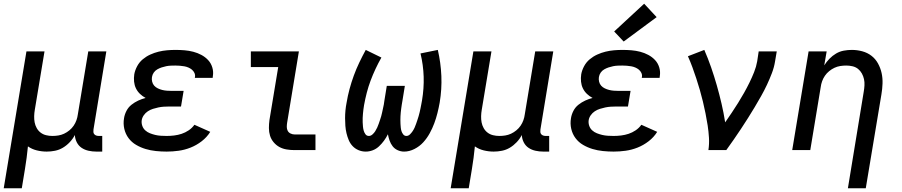

<svg xmlns="http://www.w3.org/2000/svg" viewBox="-25 -806 4845 1031"><path d="M-5 205 117 -530H214L162 -217Q159 -200 158.5 -182.5Q158 -165 161 -149Q164 -133 172 -118.5Q180 -104 193 -94Q206 -84 222.5 -80Q239 -76 256 -76Q272 -76 288 -78.5Q304 -81 319 -88Q334 -95 347.5 -106Q361 -117 370.5 -131Q380 -145 385.5 -160.5Q391 -176 393 -192L449 -530H546L477 -111Q476 -104 476.5 -97Q477 -90 481.5 -85Q486 -80 492.5 -78Q499 -76 506 -76H524V8H492Q471 8 450.5 3.5Q430 -1 413.5 -12Q397 -23 387.5 -41.5Q378 -60 377 -81Q366 -60 349.5 -42.5Q333 -25 313 -13Q293 -1 270.5 3.5Q248 8 226 8Q199 8 172.5 1.5Q146 -5 125 -20Q122 11 118 41.5Q114 72 109 102L92 205Z M870 8Q841 8 812 5Q783 2 756.5 -6Q730 -14 706 -28Q682 -42 665.5 -64Q649 -86 642.5 -114Q636 -142 641 -171Q644 -191 654 -210.5Q664 -230 681 -243.5Q698 -257 717.5 -266Q737 -275 757 -280Q740 -289 726.5 -302Q713 -315 705 -331.5Q697 -348 695 -367.5Q693 -387 696 -407Q700 -429 711.5 -450.5Q723 -472 741.5 -487.5Q760 -503 782 -513Q804 -523 826.5 -528.5Q849 -534 872 -536Q895 -538 917 -538Q942 -538 966 -536Q990 -534 1013 -528Q1036 -522 1056.5 -511Q1077 -500 1092.5 -483.5Q1108 -467 1115 -444Q1122 -421 1118 -397Q1118 -395 1117.5 -393Q1117 -391 1117 -388H1021Q1021 -389 1021.5 -390Q1022 -391 1022 -392Q1024 -404 1019 -414.5Q1014 -425 1005.5 -432Q997 -439 986.5 -443.5Q976 -448 964.5 -450Q953 -452 941 -453Q929 -454 917 -454Q905 -454 892.5 -453.5Q880 -453 867.5 -450.5Q855 -448 843 -444Q831 -440 819.5 -433.5Q808 -427 800.5 -416Q793 -405 791 -392Q789 -380 792 -367.5Q795 -355 803 -346Q811 -337 822.5 -331.5Q834 -326 846 -323Q858 -320 870.5 -319Q883 -318 896 -318H961L947 -234H882Q868 -234 853.5 -233Q839 -232 825 -229Q811 -226 796.5 -221.5Q782 -217 769 -208.5Q756 -200 747 -187Q738 -174 736 -160Q734 -145 739 -130.5Q744 -116 755 -106Q766 -96 780 -90.5Q794 -85 808.5 -81.5Q823 -78 839 -77Q855 -76 870 -76Q890 -76 910.5 -78.5Q931 -81 950.5 -87.5Q970 -94 988 -106Q1006 -118 1019 -136L1104 -98Q1086 -69 1058 -47.5Q1030 -26 998.5 -13.5Q967 -1 934.5 3.5Q902 8 870 8Z M1557 0Q1535 0 1514 -3.5Q1493 -7 1475.5 -16.5Q1458 -26 1444.5 -42Q1431 -58 1425 -77.5Q1419 -97 1419 -118.5Q1419 -140 1422 -162L1469 -446H1322V-530H1580L1517 -148Q1515 -136 1515 -124.5Q1515 -113 1520 -103.5Q1525 -94 1535.5 -89Q1546 -84 1557 -84H1669V0Z M1939 8Q1918 8 1899.5 0Q1881 -8 1868 -22Q1855 -36 1847.5 -54Q1840 -72 1835.5 -91Q1831 -110 1829.5 -130.5Q1828 -151 1828 -171.5Q1828 -192 1830 -213Q1832 -234 1836 -254Q1842 -291 1852 -328Q1862 -365 1875 -400.5Q1888 -436 1904.5 -470.5Q1921 -505 1939 -538L2023 -497Q2006 -467 1991.5 -436Q1977 -405 1965 -373Q1953 -341 1944.5 -308Q1936 -275 1930 -242Q1928 -230 1926.5 -218.5Q1925 -207 1924 -195.5Q1923 -184 1922.5 -172.5Q1922 -161 1922.5 -149.5Q1923 -138 1924 -126.5Q1925 -115 1928 -104.5Q1931 -94 1937.5 -85Q1944 -76 1956 -76Q1966 -76 1975 -84Q1984 -92 1990 -101.5Q1996 -111 2000.5 -121Q2005 -131 2008.5 -141Q2012 -151 2015.5 -161.5Q2019 -172 2022 -182Q2025 -192 2027 -202.5Q2029 -213 2031.5 -223.5Q2034 -234 2036 -244.5Q2038 -255 2039 -265L2052 -345H2149L2136 -265Q2134 -255 2132.5 -244.5Q2131 -234 2129.5 -223.5Q2128 -213 2127 -202.5Q2126 -192 2125.5 -182Q2125 -172 2125 -161.5Q2125 -151 2125.5 -141Q2126 -131 2127 -121Q2128 -111 2131 -101.5Q2134 -92 2140.5 -84Q2147 -76 2157 -76Q2168 -76 2176.5 -84.5Q2185 -93 2191 -102Q2197 -111 2201.5 -121Q2206 -131 2209.5 -141.5Q2213 -152 2216.5 -162Q2220 -172 2223 -182.5Q2226 -193 2228.5 -203.5Q2231 -214 2233 -224Q2235 -234 2237 -244.5Q2239 -255 2241 -266Q2252 -331 2250 -394Q2248 -457 2233 -519L2326 -538Q2342 -469 2345 -398Q2348 -327 2336 -255Q2331 -227 2324 -199Q2317 -171 2307 -144Q2297 -117 2282.5 -90.5Q2268 -64 2248 -42Q2228 -20 2200.5 -6Q2173 8 2145 8Q2127 8 2110.5 0.5Q2094 -7 2083.5 -20.5Q2073 -34 2067 -51Q2061 -68 2058 -85Q2049 -67 2037 -50.5Q2025 -34 2010 -20Q1995 -6 1976.5 1Q1958 8 1939 8Z M2395 205 2517 -530H2614L2562 -217Q2559 -200 2558.5 -182.5Q2558 -165 2561 -149Q2564 -133 2572 -118.5Q2580 -104 2593 -94Q2606 -84 2622.5 -80Q2639 -76 2656 -76Q2672 -76 2688 -78.5Q2704 -81 2719 -88Q2734 -95 2747.5 -106Q2761 -117 2770.5 -131Q2780 -145 2785.5 -160.5Q2791 -176 2793 -192L2849 -530H2946L2877 -111Q2876 -104 2876.5 -97Q2877 -90 2881.5 -85Q2886 -80 2892.5 -78Q2899 -76 2906 -76H2924V8H2892Q2871 8 2850.5 3.5Q2830 -1 2813.5 -12Q2797 -23 2787.5 -41.5Q2778 -60 2777 -81Q2766 -60 2749.5 -42.5Q2733 -25 2713 -13Q2693 -1 2670.5 3.5Q2648 8 2626 8Q2599 8 2572.5 1.5Q2546 -5 2525 -20Q2522 11 2518 41.5Q2514 72 2509 102L2492 205Z M3270 8Q3241 8 3212 5Q3183 2 3156.5 -6Q3130 -14 3106 -28Q3082 -42 3065.5 -64Q3049 -86 3042.5 -114Q3036 -142 3041 -171Q3044 -191 3054 -210.5Q3064 -230 3081 -243.5Q3098 -257 3117.5 -266Q3137 -275 3157 -280Q3140 -289 3126.5 -302Q3113 -315 3105 -331.5Q3097 -348 3095 -367.5Q3093 -387 3096 -407Q3100 -429 3111.5 -450.5Q3123 -472 3141.5 -487.5Q3160 -503 3182 -513Q3204 -523 3226.5 -528.5Q3249 -534 3272 -536Q3295 -538 3317 -538Q3342 -538 3366 -536Q3390 -534 3413 -528Q3436 -522 3456.5 -511Q3477 -500 3492.5 -483.5Q3508 -467 3515 -444Q3522 -421 3518 -397Q3518 -395 3517.5 -393Q3517 -391 3517 -388H3421Q3421 -389 3421.5 -390Q3422 -391 3422 -392Q3424 -404 3419 -414.5Q3414 -425 3405.5 -432Q3397 -439 3386.5 -443.5Q3376 -448 3364.5 -450Q3353 -452 3341 -453Q3329 -454 3317 -454Q3305 -454 3292.5 -453.5Q3280 -453 3267.5 -450.5Q3255 -448 3243 -444Q3231 -440 3219.5 -433.5Q3208 -427 3200.5 -416Q3193 -405 3191 -392Q3189 -380 3192 -367.5Q3195 -355 3203 -346Q3211 -337 3222.5 -331.5Q3234 -326 3246 -323Q3258 -320 3270.5 -319Q3283 -318 3296 -318H3361L3347 -234H3282Q3268 -234 3253.5 -233Q3239 -232 3225 -229Q3211 -226 3196.5 -221.5Q3182 -217 3169 -208.5Q3156 -200 3147 -187Q3138 -174 3136 -160Q3134 -145 3139 -130.5Q3144 -116 3155 -106Q3166 -96 3180 -90.5Q3194 -85 3208.5 -81.5Q3223 -78 3239 -77Q3255 -76 3270 -76Q3290 -76 3310.5 -78.5Q3331 -81 3350.5 -87.5Q3370 -94 3388 -106Q3406 -118 3419 -136L3504 -98Q3486 -69 3458 -47.5Q3430 -26 3398.5 -13.5Q3367 -1 3334.5 3.5Q3302 8 3270 8ZM3324 -583 3273 -637 3434 -786 3501 -714Z M3779 0Q3784 -33 3782 -66.5Q3780 -100 3775 -132.5Q3770 -165 3763.5 -197Q3757 -229 3749.5 -260.5Q3742 -292 3733 -323Q3724 -354 3714 -384.5Q3704 -415 3693 -445Q3682 -475 3669 -504L3757 -538Q3777 -492 3793.5 -444.5Q3810 -397 3824 -348Q3838 -299 3849.5 -249.5Q3861 -200 3869 -149Q3887 -175 3904.5 -201Q3922 -227 3938.5 -253.5Q3955 -280 3970.5 -307.5Q3986 -335 3999.5 -362.5Q4013 -390 4024.5 -419Q4036 -448 4041 -477L4049 -530H4146L4137 -477Q4132 -445 4120 -413.5Q4108 -382 4093.5 -351Q4079 -320 4062 -290Q4045 -260 4027.5 -230.5Q4010 -201 3991.5 -172Q3973 -143 3954 -114Q3935 -85 3915 -56.5Q3895 -28 3875 0Z M4528 205 4613 -313Q4616 -330 4617 -347.5Q4618 -365 4614.5 -381Q4611 -397 4603 -411.5Q4595 -426 4582.5 -436Q4570 -446 4553.5 -450Q4537 -454 4519 -454Q4503 -454 4487 -451.5Q4471 -449 4456 -442Q4441 -435 4427.5 -424Q4414 -413 4404.5 -399Q4395 -385 4389.5 -369.5Q4384 -354 4382 -338L4326 0H4229L4317 -530H4414L4401 -455Q4413 -474 4429 -490.5Q4445 -507 4464.5 -518.5Q4484 -530 4506 -534Q4528 -538 4549 -538Q4578 -538 4605.5 -530.5Q4633 -523 4654.5 -506.5Q4676 -490 4689.5 -465.5Q4703 -441 4709 -414Q4715 -387 4714 -357.5Q4713 -328 4708 -299L4624 205Z"/></svg>

Font: Iosevka Curly Medium Extended
Style: Italic
Weight: 500
Width: 7
Italic angle: -9°
Monospace: yes
Designer: Belleve Invis
Foundry: Belleve Invis
Version: Version 11.1.0; ttfautohint (v1.8.3)